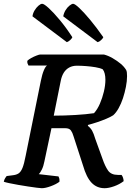

<svg xmlns="http://www.w3.org/2000/svg" viewBox="-31 -991 707 1011"><path d="M189 0Q183 0 163 -2.5Q143 -5 117 -9Q91 -13 65 -17.5Q39 -22 18 -26.5Q-3 -31 -11 -34Q-9 -45 -3.5 -53.5Q2 -62 4 -64L35 -68Q55 -70 67 -78Q79 -86 87.5 -107Q96 -128 104 -170L184 -565Q191 -600 200 -621Q209 -642 217 -646H119Q116 -651 114 -657Q112 -663 113 -671Q120 -678 133.5 -685.5Q147 -693 161.5 -698.5Q176 -704 181 -704H516Q539 -698 561.5 -685Q584 -672 603 -656.5Q622 -641 633 -623Q636 -618 637 -609.5Q638 -601 638 -590Q638 -564 632 -533.5Q626 -503 616.5 -474Q607 -445 593.5 -421Q580 -397 565 -384Q551 -375 528.5 -365.5Q506 -356 480.5 -347.5Q455 -339 432 -333V-328Q446 -317 454 -303Q462 -289 471 -259L509 -154Q522 -116 538 -93Q554 -70 590 -70H609Q614 -64 617 -54.5Q620 -45 620 -37Q598 -20 569.5 -10Q541 0 520 0Q479 0 451.5 -28.5Q424 -57 406 -120L356 -274Q351 -292 342.5 -304Q334 -316 312 -316H240L203 -142Q198 -116 189.5 -98.5Q181 -81 173 -74L277 -62Q279 -59 281 -52Q283 -45 282 -34Q265 -21 236.5 -10.5Q208 0 189 0ZM252 -382Q308 -382 366 -385.5Q424 -389 464 -395Q482 -415 495 -445Q508 -475 516 -508.5Q524 -542 524 -571Q524 -589 520.5 -603Q517 -617 510 -626Q496 -633 472 -637Q448 -641 422 -643Q396 -645 374 -645Q351 -645 333.5 -635.5Q316 -626 305 -608.5Q294 -591 289 -566ZM483 -769 302 -905Q305 -922 314 -937Q323 -952 335 -961.5Q347 -971 354 -971Q363 -971 386.5 -949Q410 -927 443 -887.5Q476 -848 513 -795Q511 -789 501.5 -780Q492 -771 483 -769ZM321 -769 140 -905Q142 -921 151 -936Q160 -951 171.5 -961Q183 -971 191 -971Q201 -971 226 -948Q251 -925 284 -885.5Q317 -846 350 -795Q348 -789 339 -780.5Q330 -772 321 -769Z"/></svg>

Font: Texturina Medium 12pt SemiBold
Style: Italic
Weight: 600
Italic angle: -11°
Version: Version 1.002